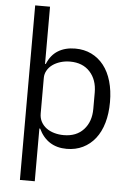

<svg xmlns="http://www.w3.org/2000/svg" viewBox="-62 -785 703 1030"><g transform="rotate(5 290.0 -270.0)"><path d="M85 -740H165V-432H169Q189 -481 227.5 -504.5Q266 -528 320 -528Q368 -528 407 -509Q446 -490 473.5 -455Q501 -420 515.5 -370Q530 -320 530 -258Q530 -196 515.5 -146Q501 -96 473.5 -61Q446 -26 407 -7Q368 12 320 12Q215 12 169 -84H165V200H85ZM298 -60Q366 -60 405 -102.5Q444 -145 444 -214V-302Q444 -371 405 -413.5Q366 -456 298 -456Q271 -456 246.5 -448.5Q222 -441 204 -428Q186 -415 175.5 -396.5Q165 -378 165 -357V-165Q165 -140 175.5 -120.5Q186 -101 204 -87.5Q222 -74 246.5 -67Q271 -60 298 -60Z"/></g></svg>

Font: Aneliza
Style: Regular
Weight: 400
Designer: Mike Abbink, Paul van der Laan, Pieter van Rosmalen
Foundry: Bold Monday
Version: Version 3.001;September 8, 2019;FontCreator 11.5.0.2425 64-b